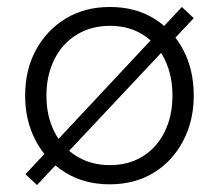

<svg xmlns="http://www.w3.org/2000/svg" viewBox="-20 -521 627 550"><path d="M86 9 53 -22 501 -501 535 -469ZM294 7Q222 7 167.5 -26.5Q113 -60 82.5 -117.5Q52 -175 52 -247Q52 -321 83 -378Q114 -435 168.5 -468Q223 -501 295 -501Q367 -501 421 -468Q475 -435 505 -378Q535 -321 535 -247Q535 -175 504.5 -117Q474 -59 420 -26Q366 7 294 7ZM295 -48Q349 -48 389.5 -73.5Q430 -99 452 -144Q474 -189 474 -247Q474 -305 452 -350.5Q430 -396 389.5 -421.5Q349 -447 295 -447Q241 -447 199.5 -421.5Q158 -396 135.5 -350.5Q113 -305 113 -247Q113 -189 135.5 -144Q158 -99 199.5 -73.5Q241 -48 295 -48Z"/></svg>

Font: REM ExtraLight
Style: Regular
Weight: 250
Designer: Octavio Pardo
Foundry: Ashler Design
Version: Version 1.005;gftools[0.9.28]